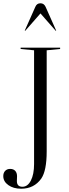

<svg xmlns="http://www.w3.org/2000/svg" viewBox="-74 -981 424 1172"><path d="M134 20V-674L52 -682V-690H293V-682L211 -674V-57Q211 61 178 109Q134 171 55 171Q8 171 -23 149Q-54 127 -54 94Q-54 74 -42.5 62Q-31 50 -12 50Q8 50 19 62Q30 74 30 95Q30 98 29.5 109Q29 120 29 124Q29 159 63 159Q95 159 114.5 121Q134 83 134 20ZM204 -940 269 -794 266 -793 173 -899 80 -793 77 -794 142 -940Q151 -961 173 -961Q194 -961 204 -940Z"/></svg>

Font: Libre Caslon Display
Style: Regular
Weight: 400
Designer: Pablo Impallari, Rodrigo Fuenzalida
Foundry: Pablo Impallari, Rodrigo Fuenzalida
Version: Version 1.002